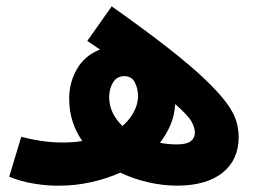

<svg xmlns="http://www.w3.org/2000/svg" viewBox="-20 -577 811 605"><path d="M537 8Q494 8 447.5 -2.5Q401 -13 359 -33Q314 -13 265 -2.5Q216 8 170 8Q132 9 89 2Q46 -5 9 -20L47 -146Q72 -139 106.5 -133.5Q141 -128 175 -128Q193 -128 209 -129Q225 -130 239 -133Q220 -160 209 -193.5Q198 -227 198 -266Q198 -317 222.5 -359.5Q247 -402 295 -421Q276 -434 255 -448L332 -557Q438 -482 509.5 -426Q581 -370 625 -328Q669 -286 692.5 -254.5Q716 -223 724 -197Q732 -171 732 -145Q732 -73 681 -32.5Q630 8 537 8ZM324 -271Q324 -244 335.5 -221Q347 -198 366 -180Q389 -200 402 -225Q415 -250 415 -274Q415 -297 405 -317Q395 -337 372 -337Q348 -337 336 -317Q324 -297 324 -271ZM594 -159Q594 -175 583.5 -194Q573 -213 532 -249Q530 -213 517 -183Q504 -153 484 -127Q510 -122 537 -122Q568 -122 581 -132Q594 -142 594 -159Z"/></svg>

Font: Noto IKEA Arabic
Style: Bold
Weight: 700
Designer: Monotype Design Team
Foundry: Monotype Imaging Inc.
Version: Version 1.200